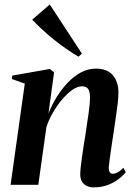

<svg xmlns="http://www.w3.org/2000/svg" viewBox="-20 -820 592 852"><path d="M195 -316.5Q209.5 -353.5 231.2 -388.8Q253 -424 280.2 -452.8Q307.5 -481.5 339 -498.5Q370.5 -515.5 405.5 -515.5Q456.5 -515.5 481 -485.8Q505.5 -456 505.5 -411Q505.5 -387.5 502.2 -359.8Q499 -332 494.2 -301Q489.5 -270 485 -238Q480.5 -209 475.8 -177.5Q471 -146 467.5 -119.5Q464 -93 462.5 -77.5Q462.5 -61 467.5 -55Q472.5 -49 481 -49Q490 -49 502 -55Q514 -61 527.5 -75.5L538 -55.5Q526 -40.5 506.2 -25.2Q486.5 -10 458.5 0.8Q430.5 11.5 394 11.5Q380 11.5 366.5 5.8Q353 0 344.5 -13Q336 -26 336 -47.5Q336 -57 338 -76.2Q340 -95.5 343.5 -120.8Q347 -146 351.2 -173Q355.5 -200 359.5 -224.5Q363 -250.5 366.8 -274.8Q370.5 -299 373.5 -320.2Q376.5 -341.5 378 -358.5Q379.5 -375.5 379.5 -386Q379.5 -403 376.2 -414.2Q373 -425.5 365.2 -431.2Q357.5 -437 343 -437Q324 -437 301.5 -421.5Q279 -406 256.8 -380Q234.5 -354 215.8 -322Q197 -290 186 -256.5L150 0H27L90 -449L32.5 -469.5L34.5 -484.5L201.5 -514L220 -499ZM328.5 -568.5Q302.5 -583.5 274.8 -602.8Q247 -622 219.8 -643.8Q192.5 -665.5 167.8 -688.5Q143 -711.5 123 -733L201 -800L343.5 -582Z"/></svg>

Font: Merriweather 144pt SemiBold
Style: Italic
Weight: 600
Italic angle: -7.8°
Version: Version 2.101